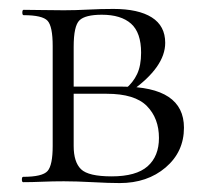

<svg xmlns="http://www.w3.org/2000/svg" viewBox="-20 -408 473 430"><path d="M123 -385Q149 -385 177 -386.5Q205 -388 234 -388Q290 -388 320 -369Q350 -350 350 -312Q350 -258 274 -204L261 -209Q278 -223 287 -242Q296 -261 296 -290Q296 -335 273.5 -355Q251 -375 208 -375Q171 -375 158 -362.5Q145 -350 145 -303V-81Q145 -45 161.5 -29Q178 -13 230 -13Q285 -13 310.5 -35.5Q336 -58 336 -99Q336 -143 309 -170.5Q282 -198 219 -198H127L126 -214H254Q392 -214 392 -122Q392 -68 351 -33Q310 2 248 2Q224 2 187.5 0Q151 -2 123 -2Q98 -2 74.5 -1Q51 0 32 0Q29 0 29 -6Q29 -12 32 -12Q75 -12 86.5 -25Q98 -38 98 -81V-305Q98 -349 86.5 -361.5Q75 -374 33 -374Q30 -374 30 -380Q30 -386 33 -386Q51 -386 74.5 -385.5Q98 -385 123 -385Z"/></svg>

Font: Cormorant Garamond Light
Style: Regular
Weight: 300
Designer: Christian Thalmann (Catharsis Fonts)
Foundry: Catharsis Fonts
Version: Version 4.001